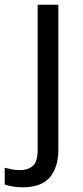

<svg xmlns="http://www.w3.org/2000/svg" viewBox="-75 -556 353 816"><path d="M22 240Q-3 240 -22 236.5Q-41 233 -55 228V157Q-40 161 -24 164Q-8 167 11 167Q43 167 64 149.5Q85 132 85 83V-536H173V80Q173 155 137 197.5Q101 240 22 240Z"/></svg>

Font: Noto Sans Tifinagh Ahaggar
Style: Regular
Weight: 400
Designer: JamraPatel
Foundry: JamraPatel LLC
Version: Version 2.006; ttfautohint (v1.8.4.7-5d5b)